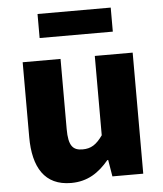

<svg xmlns="http://www.w3.org/2000/svg" viewBox="-55 -837 765 899"><g transform="rotate(-5 327.0 -387.0)"><path d="M243 14C321 14 374 -22 421 -78H425L438 0H583V-569H405V-196C375 -154 350 -138 310 -138C265 -138 244 -160 244 -239V-569H66V-217C66 -75 119 14 243 14ZM155 -675H499V-788H155Z"/></g></svg>

Font: Noto Sans T Chinese Black
Style: Bold
Weight: 900
Designer: Ryoko NISHIZUKA (kana & ideographs); Paul D. Hunt (Latin, Greek & Cyrillic); Wenlong ZHANG (bopomofo); Sandoll Communica
Foundry: Adobe Systems Incorporated
Version: Version 1.000;PS 1;hotconv 1.0.78;makeotf.lib2.5.61930